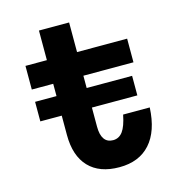

<svg xmlns="http://www.w3.org/2000/svg" viewBox="-115 -876 930 996"><g transform="rotate(-15 350.0 -377.5)"><path d="M346 -774V-615H615V-488H346V-214Q346 -170 362 -147.5Q378 -125 409 -125Q441 -125 461 -152Q481 -179 493 -240H636Q630 -114 570.5 -47.5Q511 19 405 19Q298 19 241 -41Q184 -101 184 -213V-488H69V-615H184V-774ZM69 -317V-422H590V-317Z"/></g></svg>

Font: Martian Mono
Style: Bold
Weight: 700
Designer: Roman Shamin
Foundry: Evil Martians
Version: Version 1.000